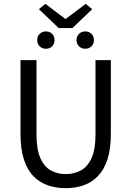

<svg xmlns="http://www.w3.org/2000/svg" viewBox="-20 -970 685 1002"><path d="M322.8 12Q272.5 12 229.4 -2.9Q186.3 -17.9 154.4 -50.6Q122.5 -83.4 104.7 -137.9Q87 -192.4 87 -271V-656.3H170.5V-268.7Q170.5 -189.9 190.8 -144.6Q211.1 -99.4 245.5 -80.4Q280 -61.4 322.8 -61.4Q366.3 -61.4 401.6 -80.4Q436.9 -99.4 457.7 -144.6Q478.4 -189.9 478.4 -268.7V-656.3H558.5V-271Q558.5 -192.4 540.6 -137.9Q522.7 -83.4 490.8 -50.6Q459 -17.9 416.1 -2.9Q373.1 12 322.8 12ZM286 -823.7 183 -922.3 216.8 -949.9 320.1 -871.9H324.1L427.4 -949.9L461.2 -922.3L358.2 -823.7ZM219.5 -715.5Q200.2 -715.5 187.2 -728.2Q174.2 -741 174.2 -760.7Q174.2 -780.9 187.2 -793.4Q200.2 -806 219.5 -806Q239.4 -806 252 -793.4Q264.7 -780.9 264.7 -760.7Q264.7 -741 252 -728.2Q239.4 -715.5 219.5 -715.5ZM424.7 -715.5Q405.5 -715.5 392.5 -728.2Q379.5 -741 379.5 -760.7Q379.5 -780.9 392.5 -793.4Q405.5 -806 424.7 -806Q444.6 -806 457.3 -793.4Q470 -780.9 470 -760.7Q470 -741 457.3 -728.2Q444.6 -715.5 424.7 -715.5Z"/></svg>

Font: Source Sans 3 Variable
Style: Regular
Weight: 200
Designer: Paul D. Hunt
Foundry: Adobe Systems Incorporated
Version: Version 3.026